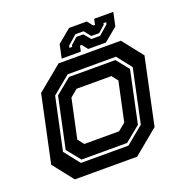

<svg xmlns="http://www.w3.org/2000/svg" viewBox="-123 -793 874 905"><g transform="rotate(-20 314.0 -340.0)"><path d="M100.5 0 19.5 -103 90.5 -437 215.5 -540H528L609 -437L538 -103L413 0ZM154 -63H392.5L481 -136L538 -404L480.5 -477H238L148.5 -403L92.5 -141ZM162 -77 107.5 -145 161.5 -399 240 -463H472.5L523 -400L468 -140L390.5 -77ZM199.5 -141.5H374L411 -172L453 -368L429 -398.5H254.5L217.5 -368L175.5 -172ZM237 -556 251.5 -624 319 -680H408L430 -652H439L445 -680H541L526.5 -612L459 -556H370L348 -584H339L333 -556ZM288.5 -591H302.5L304 -599L337 -628.5H372L400 -595H444L491 -636L493 -646H479L477.5 -638L444 -608.5H405L378 -642H337L290.5 -601Z"/></g></svg>

Font: Tourney Thin
Style: Italic
Weight: 100
Italic angle: -12°
Designer: Tyler Finck
Foundry: Etcetera Type Co
Version: Version 1.015